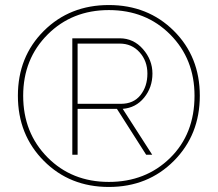

<svg xmlns="http://www.w3.org/2000/svg" viewBox="-20 -735 864 762"><path d="M154 -96.5Q51 -200 51 -355Q51 -510 154 -612.5Q257 -715 412 -715Q567 -715 670 -612.5Q773 -510 773 -355Q773 -200 670 -96.5Q567 7 412 7Q257 7 154 -96.5ZM752 -355Q752 -501 655.5 -598Q559 -695 412 -695Q266 -695 169 -598Q72 -501 72 -355Q72 -208 168.5 -110.5Q265 -13 412 -13Q558 -13 655 -108Q752 -203 752 -355ZM267 -583H455Q510 -583 547.5 -540Q585 -497 585 -443Q585 -388 552 -347.5Q519 -307 467 -303L584 -121H560L444 -303H288V-121H267ZM460 -323Q510 -323 537.5 -357.5Q565 -392 565 -443Q565 -493 534 -527.5Q503 -562 455 -562H288V-323Z"/></svg>

Font: Raleway-v4020 Thin
Style: Regular
Weight: 250
Designer: Matt McInerney, Pablo Impallari, Rodrigo Fuenzalida
Foundry: Matt McInerney, Pablo Impallari, Rodrigo Fuenzalida
Version: Version 4.020;PS 004.020;hotconv 1.0.88;makeotf.lib2.5.64775